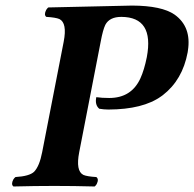

<svg xmlns="http://www.w3.org/2000/svg" viewBox="-20 -674 704 696"><path d="M459 -653.8Q566.4 -653.3 612.8 -621.1Q674.8 -576.7 661.1 -490.2Q660.6 -486.8 660.2 -483.9Q641.6 -384.3 570.3 -329.1Q567.4 -326.7 564.9 -325.2Q498.5 -277.3 373 -276.9Q357.4 -276.9 339.8 -279.8Q323.2 -293.9 329.1 -321.8Q349.1 -318.8 376 -318.8Q456.1 -318.8 488.8 -389.6Q502.9 -420.4 512.2 -466.8Q539.6 -612.3 419.9 -612.8Q377 -612.8 361.8 -584Q353 -565.9 345.2 -523.9L267.1 -122.1Q253.9 -54.2 282.2 -40Q295.4 -34.2 329.1 -32.2Q339.4 -24.9 330.6 -6.8Q327.1 -1 323.2 2Q247.6 0 176.8 0Q106.9 0 28.8 2Q19 -5.4 28.3 -23.4Q32.2 -29.3 36.1 -32.2Q86.4 -35.2 103.5 -51.3Q123 -71.3 132.8 -122.1L210.9 -522.9Q224.1 -590.8 195.3 -605Q181.6 -610.8 147.9 -612.8Q138.2 -620.1 147.5 -638.2Q151.4 -644 154.8 -647Q173.8 -647 307.1 -650.4Q439.5 -653.8 459 -653.8Z"/></svg>

Font: Linux Libertine Capitals O
Style: Bold Italic Samll Caps
Weight: 400
Italic angle: -12°
Designer: Philipp H. Poll
Foundry: Philipp H. Poll
Version: Version 5.0.4